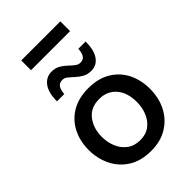

<svg xmlns="http://www.w3.org/2000/svg" viewBox="-264 -1008 1126 1126"><g transform="rotate(-45 299.0 -445.0)"><path d="M301 12Q215.5 12 158.5 -25Q101.5 -62 73 -121.8Q44.5 -181.5 44.5 -251Q44.5 -325.5 74.8 -384Q105 -442.5 161.8 -476Q218.5 -509.5 299 -509.5Q381 -509.5 437.8 -475.2Q494.5 -441 523.8 -382.5Q553 -324 553 -251Q553 -176.5 522.8 -117Q492.5 -57.5 436 -22.8Q379.5 12 301 12ZM300.5 -78Q348.5 -78 380.5 -102.8Q412.5 -127.5 428.2 -167Q444 -206.5 444 -251Q444 -328.5 404.8 -374Q365.5 -419.5 300 -419.5Q228.5 -419.5 191 -370.8Q153.5 -322 153.5 -251Q153.5 -206.5 169.8 -167Q186 -127.5 218.8 -102.8Q251.5 -78 300.5 -78ZM384.5 -568.5Q354 -568.5 331.5 -581Q309 -593.5 291.5 -610Q274 -626.5 258.5 -639Q243 -651.5 226.5 -651.5Q199.5 -651.5 188.5 -633.2Q177.5 -615 175.5 -584.5H115Q115 -655 142.2 -692.8Q169.5 -730.5 216 -730.5Q246 -730.5 267.8 -718Q289.5 -705.5 306.8 -689Q324 -672.5 339.8 -660Q355.5 -647.5 372.5 -647.5Q399 -647.5 409.5 -665.8Q420 -684 421.5 -714H482Q482 -643.5 455.8 -606Q429.5 -568.5 384.5 -568.5ZM136.5 -821.5V-902.5H460.5V-821.5Z"/></g></svg>

Font: Commissioner Medium
Style: Regular
Weight: 500
Designer: Kostas Bartsokas
Foundry: Kostas Bartsokas
Version: Version 1.000; ttfautohint (v1.8.3)